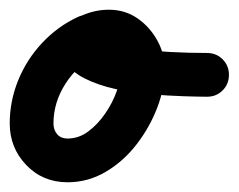

<svg xmlns="http://www.w3.org/2000/svg" viewBox="-55 -325 491 395"><path d="M105 -290Q122 -298 139.5 -291.5Q157 -285 165 -268Q173 -251 166.5 -233.5Q160 -216 143 -209Q104 -191 79.5 -152.5Q55 -114 55 -71Q55 -58 62.5 -49Q70 -40 84 -40Q107 -40 126.5 -54.5Q146 -69 161.5 -91.5Q177 -114 185.5 -138.5Q194 -163 194 -183Q194 -192 187 -203.5Q180 -215 169 -215Q166 -215 160 -213.5Q154 -212 157 -215Q159 -216 161 -221Q163 -226 162 -223Q162 -223 162 -223Q162 -223 162 -223Q160 -215 162.5 -221Q165 -227 162 -237Q162 -239 159.5 -241Q157 -243 158 -245Q159 -248 163.5 -243.5Q168 -239 172 -238Q184 -234 196.5 -231Q209 -228 221 -226Q258 -220 296 -218Q334 -216 371 -216Q371 -216 371 -216Q371 -216 371 -216Q390 -216 403 -203Q416 -190 416 -171Q416 -152 403 -139Q390 -126 371 -126Q354 -126 323 -127Q292 -128 255 -131Q218 -134 182 -142Q146 -150 118.5 -164Q91 -178 78.5 -199.5Q66 -221 78 -253Q78 -253 78 -253Q78 -253 78 -253Q88 -282 114.5 -293.5Q141 -305 169 -305Q202 -305 227.5 -287.5Q253 -270 268.5 -242Q284 -214 284 -183Q284 -144 268.5 -103.5Q253 -63 226 -28Q199 7 162.5 28.5Q126 50 84 50Q33 50 -1 14.5Q-35 -21 -35 -71Q-35 -117 -17.5 -160Q0 -203 32 -237Q64 -271 105 -290Q105 -290 105 -290Q105 -290 105 -290Z"/></svg>

Font: FRB American Cursive Black
Style: Bold Italic
Weight: 900
Italic angle: -25°
Version: Version 2.0;Modular Font Editor K font №1